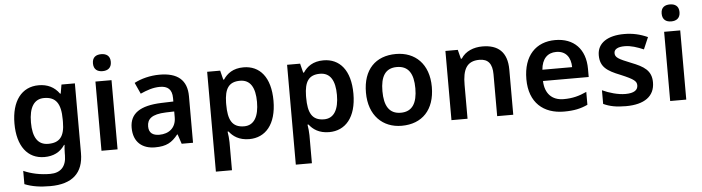

<svg xmlns="http://www.w3.org/2000/svg" viewBox="-55 -1005 5476 1498"><g transform="rotate(-5 2683.5 -255.5)"><path d="M263 -552C129 -552 49 -446 49 -270C49 -94 128 10 260 10C328 10 383 -15 420 -71H424C422 -55 420 -24 420 -4V10C420 98 375 145 293 145C217 145 146 130 85 103V207C144 231 208 240 285 240C459 240 546 159 546 4V-542H441L429 -472H424C386 -526 331 -552 263 -552ZM296 -449C387 -449 427 -397 427 -269V-250C427 -134 386 -90 298 -90C217 -90 178 -151 178 -268C178 -387 219 -449 296 -449Z M770 -751C731 -751 700 -734 700 -685C700 -636 731 -618 770 -618C808 -618 840 -636 840 -685C840 -734 808 -751 770 -751ZM833 -542H707V0H833Z M1210 -552C1135 -552 1064 -533 1011 -505L1051 -417C1100 -439 1150 -457 1204 -457C1264 -457 1299 -430 1299 -361V-334L1205 -331C1038 -325 957 -270 957 -158C957 -43 1029 10 1126 10C1216 10 1259 -16 1306 -75H1310L1335 0H1424V-364C1424 -492 1350 -552 1210 -552ZM1233 -254 1299 -256V-210C1299 -127 1242 -85 1168 -85C1119 -85 1086 -105 1086 -157C1086 -215 1122 -250 1233 -254Z M1867 -552C1785 -552 1738 -515 1708 -470H1702L1684 -542H1582V240H1708V20C1708 -6 1704 -38 1700 -63H1708C1737 -25 1784 10 1864 10C1991 10 2078 -87 2078 -272C2078 -457 1994 -552 1867 -552ZM1831 -450C1912 -450 1949 -386 1949 -274C1949 -162 1912 -93 1833 -93C1737 -93 1708 -157 1708 -273V-289C1710 -397 1742 -450 1831 -450Z M2493 -552C2411 -552 2364 -515 2334 -470H2328L2310 -542H2208V240H2334V20C2334 -6 2330 -38 2326 -63H2334C2363 -25 2410 10 2490 10C2617 10 2704 -87 2704 -272C2704 -457 2620 -552 2493 -552ZM2457 -450C2538 -450 2575 -386 2575 -274C2575 -162 2538 -93 2459 -93C2363 -93 2334 -157 2334 -273V-289C2336 -397 2368 -450 2457 -450Z M3318 -272C3318 -452 3211 -552 3061 -552C2901 -552 2802 -452 2802 -272C2802 -92 2910 10 3058 10C3218 10 3318 -92 3318 -272ZM2931 -272C2931 -387 2969 -450 3059 -450C3150 -450 3189 -387 3189 -272C3189 -157 3150 -92 3060 -92C2969 -92 2931 -157 2931 -272Z M3738 -552C3670 -552 3605 -527 3570 -471H3563L3545 -542H3448V0H3574V-265C3574 -384 3605 -450 3706 -450C3775 -450 3806 -409 3806 -328V0H3932V-353C3932 -493 3859 -552 3738 -552Z M4308 -552C4158 -552 4058 -452 4058 -267C4058 -82 4170 10 4329 10C4409 10 4461 -2 4515 -27V-128C4456 -101 4405 -87 4335 -87C4243 -87 4189 -144 4186 -242H4544V-306C4544 -461 4454 -552 4308 -552ZM4308 -459C4385 -459 4421 -405 4422 -330H4189C4196 -415 4240 -459 4308 -459Z M5040 -157C5040 -250 4981 -285 4884 -323C4786 -362 4761 -376 4761 -410C4761 -440 4790 -457 4844 -457C4894 -457 4942 -440 4992 -419L5032 -512C4972 -539 4914 -552 4848 -552C4721 -552 4637 -501 4637 -404C4637 -313 4689 -278 4793 -237C4898 -193 4916 -176 4916 -144C4916 -108 4887 -85 4818 -85C4761 -85 4691 -105 4638 -130V-23C4688 0 4738 10 4814 10C4959 10 5040 -48 5040 -157Z M5224 -751C5185 -751 5154 -734 5154 -685C5154 -636 5185 -618 5224 -618C5262 -618 5294 -636 5294 -685C5294 -734 5262 -751 5224 -751ZM5287 -542H5161V0H5287Z"/></g></svg>

Font: Noto Sans Bengali SemiBold
Style: Regular
Weight: 600
Designer: Jelle Bosma - Monotype Design Team
Foundry: Monotype Imaging Inc.
Version: Version 2.003